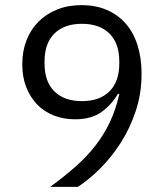

<svg xmlns="http://www.w3.org/2000/svg" viewBox="-20 -730 640 750"><path d="M533 -442Q533 -364 510 -295.5Q487 -227 450.5 -170.5Q414 -114 370 -70.5Q326 -27 284 0H176Q232 -41 276 -80Q320 -119 353 -161.5Q386 -204 409 -252.5Q432 -301 446 -362L441 -364Q416 -321 376.5 -292.5Q337 -264 273 -264Q228 -264 190 -279Q152 -294 125 -322Q98 -350 82.5 -389.5Q67 -429 67 -479Q67 -530 83.5 -572.5Q100 -615 130.5 -645.5Q161 -676 203.5 -693Q246 -710 299 -710Q353 -710 396.5 -691.5Q440 -673 470.5 -638.5Q501 -604 517 -554Q533 -504 533 -442ZM300 -335Q369 -335 407.5 -373Q446 -411 446 -482V-490Q446 -561 407.5 -599Q369 -637 300 -637Q231 -637 192.5 -599Q154 -561 154 -490V-482Q154 -411 192.5 -373Q231 -335 300 -335Z"/></svg>

Font: IBM Plex Sans Arabic
Style: Regular
Weight: 400
Designer: Mike Abbink, Paul van der Laan, Pieter van Rosmalen, Wael Morcos, Khajak Apelian
Foundry: Bold Monday
Version: Version 1.005